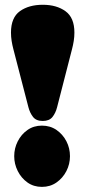

<svg xmlns="http://www.w3.org/2000/svg" viewBox="-20 -749 348 785"><path d="M154.8 -729.5Q211.4 -729.5 247.8 -703.1Q284.2 -676.8 284.2 -615.7Q284.2 -598.6 281.5 -581.5Q278.8 -564.5 274.4 -547.9L213.4 -310.5Q207.5 -287.1 194.6 -270.8Q181.6 -254.4 154.8 -254.4Q127.9 -254.4 115 -271Q102.1 -287.6 96.2 -310.5L34.7 -547.9Q30.3 -564.5 27.6 -581.5Q24.9 -598.6 24.9 -615.7Q24.9 -677.2 61.5 -703.4Q98.1 -729.5 154.8 -729.5ZM151.4 15.1Q117.7 15.1 92.3 -2.9Q66.9 -21 52.5 -49.8Q38.1 -78.6 38.1 -110.4Q38.1 -142.6 52.5 -171.1Q66.9 -199.7 92.3 -217.5Q117.7 -235.4 151.4 -235.4Q185.5 -235.4 211.2 -217.5Q236.8 -199.7 251.5 -171.4Q266.1 -143.1 266.1 -110.4Q266.1 -78.1 251.5 -49.6Q236.8 -21 210.9 -2.9Q185.1 15.1 151.4 15.1Z"/></svg>

Font: Caprasimo
Style: Regular
Weight: 400
Designer: The DocRepair Project, Phaedra Charles, Flavia Zimbardi
Foundry: Google
Version: Version 1.001